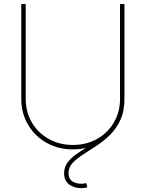

<svg xmlns="http://www.w3.org/2000/svg" viewBox="-20 -748 739 974"><path d="M349.6 9.8Q275.4 9.8 216.1 -23.7Q156.7 -57.1 122.3 -115.2Q87.9 -173.3 87.9 -247.1V-727.5H110.4V-247.1Q110.4 -179.7 141.6 -126.7Q172.9 -73.7 227.1 -43.2Q281.2 -12.7 349.6 -12.7Q418.5 -12.7 472.4 -43.2Q526.4 -73.7 557.6 -126.7Q588.9 -179.7 588.9 -247.1V-727.5H611.3V-247.1Q611.3 -173.3 577.1 -115.2Q543 -57.1 483.6 -23.7Q424.3 9.8 349.6 9.8ZM392.6 206.5Q355 206.5 330.1 187.3Q305.2 168 305.2 131.3Q305.2 101.6 320.8 79.1Q336.4 56.6 362.3 37.8Q388.2 19 419.2 0.2Q450.2 -18.6 481.2 -40.3Q512.2 -62 538.1 -90.3Q564 -118.7 579.6 -157Q595.2 -195.3 595.2 -247.1H611.3Q611.3 -184.6 590.8 -139.9Q570.3 -95.2 538.1 -63.7Q505.9 -32.2 469.5 -8.3Q433.1 15.6 400.9 36.1Q368.7 56.6 348.1 78.9Q327.6 101.1 327.6 131.3Q327.6 158.2 345.9 171.1Q364.3 184.1 392.6 184.1Q399.4 184.1 405.5 183.1Q411.6 182.1 417.5 180.7L422.9 202.1Q415.5 204.6 408.2 205.6Q400.9 206.5 392.6 206.5Z"/></svg>

Font: Inter 20pt Thin
Style: Regular
Weight: 250
Version: Version 4.001;git-66647c0bb